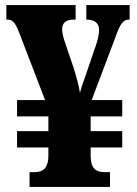

<svg xmlns="http://www.w3.org/2000/svg" viewBox="-20 -734 537 754"><path d="M96 0H412V-58H391C351 -58 336 -78 336 -124V-155H460V-219H336V-277H460V-341H340L430 -579C452 -642 463 -657 487 -657H489V-714H319V-657H321C350 -657 369 -644 369 -617C369 -593 361 -566 350 -537L316 -437C306 -409 299 -390 294 -369C290 -396 282 -426 269 -468L238 -559C230 -583 224 -602 224 -618C224 -645 239 -657 271 -657H277V-714H5V-657H10C30 -657 40 -645 56 -604L157 -341H47V-277H170V-219H47V-155H170V-123C170 -81 155 -58 116 -58H96Z"/></svg>

Font: Noto Serif Myanmar Condensed Black
Style: Regular
Weight: 900
Width: 3
Designer: Ben Mitchell and the Monotype Design Team
Foundry: Monotype Imaging Inc.
Version: Version 2.106